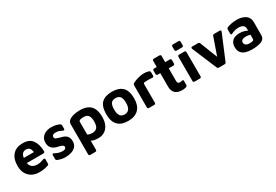

<svg xmlns="http://www.w3.org/2000/svg" viewBox="59 -1793 4418 3076"><g transform="rotate(-30 2267.5 -254.5)"><path d="M295 15Q218 15 160 -16.5Q102 -48 70 -106Q38 -164 38 -246Q38 -378 103.5 -450.5Q169 -523 290 -523Q409 -523 464.5 -449.5Q520 -376 524 -242Q524 -214 497 -214H190Q199 -163 233.5 -136Q268 -109 331 -109Q362 -109 392.5 -117Q423 -125 448 -135Q462 -140 470.5 -133.5Q479 -127 479 -113V-41Q479 -18 464 -13Q430 -1 389 7Q348 15 295 15ZM284 -409Q248 -409 222.5 -386.5Q197 -364 189 -309H376Q369 -363 347 -386Q325 -409 284 -409Z M778 15Q733 15 698.5 6.5Q664 -2 635 -14Q614 -22 614 -45V-115Q614 -130 622.5 -135Q631 -140 645 -132Q675 -115 709.5 -103.5Q744 -92 784 -92Q820 -92 834.5 -104.5Q849 -117 849 -135Q849 -152 834 -162.5Q819 -173 795 -180Q771 -187 744 -193Q711 -200 680.5 -216.5Q650 -233 630.5 -264.5Q611 -296 611 -346Q611 -394 630 -427Q649 -460 680 -480Q711 -500 747 -508.5Q783 -517 817 -516Q870 -515 903 -506Q936 -497 963 -483Q982 -474 982 -451V-394Q982 -377 973 -372Q964 -367 950 -375Q924 -388 897 -398Q870 -408 838 -408Q799 -408 782 -395.5Q765 -383 765 -364Q765 -335 790 -324Q815 -313 849 -304Q874 -298 901 -289.5Q928 -281 951 -265.5Q974 -250 988.5 -222Q1003 -194 1003 -150Q1002 -89 970 -53Q938 -17 887 -1Q836 15 778 15Z M1383 15Q1365 15 1327.5 11Q1290 7 1256 -12V153Q1256 181 1229 181H1137Q1110 181 1110 153V-399Q1110 -442 1143 -469Q1176 -496 1230.5 -509.5Q1285 -523 1351 -523Q1426 -523 1484 -497.5Q1542 -472 1574.5 -412Q1607 -352 1607 -248Q1607 -170 1580.5 -110.5Q1554 -51 1503.5 -18Q1453 15 1383 15ZM1339 -105Q1398 -105 1428 -138Q1458 -171 1458 -253Q1458 -322 1434 -360Q1410 -398 1345 -398Q1297 -398 1276.5 -388.5Q1256 -379 1256 -364V-126Q1275 -115 1297.5 -110Q1320 -105 1339 -105Z M1939 15Q1682 15 1683 -255Q1683 -398 1748 -460.5Q1813 -523 1939 -523Q2066 -523 2132 -458.5Q2198 -394 2198 -255Q2198 -122 2131 -53.5Q2064 15 1939 15ZM1939 -104Q1994 -104 2022 -142.5Q2050 -181 2050 -255Q2050 -339 2021.5 -372Q1993 -405 1939 -405Q1882 -405 1856 -371Q1830 -337 1830 -255Q1830 -179 1856.5 -141.5Q1883 -104 1939 -104Z M2328 0Q2301 0 2301 -27V-432Q2301 -454 2318 -464Q2338 -476 2372 -489Q2406 -502 2446.5 -511.5Q2487 -521 2527 -521Q2562 -521 2585.5 -517Q2609 -513 2623 -507Q2642 -498 2642 -475V-417Q2642 -389 2613 -392Q2580 -395 2543 -395.5Q2506 -396 2475 -393Q2450 -392 2450 -365V-27Q2450 0 2423 0Z M2936 20Q2848 20 2805 -21.5Q2762 -63 2762 -139V-392H2715Q2688 -392 2688 -419V-479Q2688 -506 2715 -506H2762V-618Q2762 -645 2789 -645H2891Q2918 -645 2918 -618V-506H3002Q3029 -506 3029 -479V-419Q3029 -392 3002 -392H2918V-158Q2918 -132 2929 -119.5Q2940 -107 2966 -107Q2982 -107 2999 -112Q3029 -123 3029 -94V-23Q3029 1 3007 9Q2990 15 2971.5 17.5Q2953 20 2936 20Z M3169 -575Q3142 -575 3142 -602V-663Q3142 -690 3169 -690H3269Q3296 -690 3296 -663V-602Q3296 -575 3269 -575ZM3172 0Q3145 0 3145 -27V-472Q3145 -499 3172 -499H3266Q3294 -499 3294 -472L3295 -27Q3295 0 3268 0Z M3620 0Q3598 0 3589 -21L3399 -474Q3394 -489 3399.5 -497.5Q3405 -506 3421 -506H3525Q3548 -506 3556 -485L3682 -164L3794 -484Q3801 -506 3824 -506H3924Q3939 -506 3945 -497.5Q3951 -489 3945 -474L3755 -21Q3747 0 3724 0Z M4224 15Q4162 15 4112 -0.5Q4062 -16 4032 -53.5Q4002 -91 4002 -158Q4002 -228 4046 -270.5Q4090 -313 4183 -313Q4222 -313 4258.5 -303Q4295 -293 4321 -279V-311Q4321 -357 4291.5 -377.5Q4262 -398 4209 -398Q4176 -398 4141.5 -389Q4107 -380 4079 -365Q4065 -357 4056.5 -361.5Q4048 -366 4048 -382V-455Q4048 -479 4066 -487Q4096 -501 4145 -511Q4194 -521 4250 -521Q4279 -521 4316.5 -514.5Q4354 -508 4389 -489.5Q4424 -471 4446.5 -436Q4469 -401 4469 -344L4468 -105Q4467 -40 4403 -12.5Q4339 15 4224 15ZM4150 -155Q4150 -125 4174.5 -107.5Q4199 -90 4229 -90Q4280 -90 4300.5 -97Q4321 -104 4321 -125V-203Q4285 -215 4244 -215Q4150 -215 4150 -155Z"/></g></svg>

Font: Pitagon Sans
Style: Bold
Weight: 700
Designer: Travis Tran
Foundry: Pitagon
Version: Version 1.001; ttfautohint (v1.8.4.7-5d5b);gftools[0.9.26]